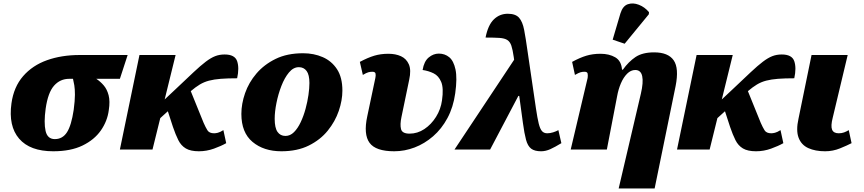

<svg xmlns="http://www.w3.org/2000/svg" viewBox="-20 -848 4901 1089"><path d="M282 10Q150 10 88.5 -61.5Q27 -133 45 -262Q58 -355 111 -416Q164 -477 246.5 -506.5Q329 -536 432 -536H704L660 -401H526Q549 -386 568 -364Q587 -342 596 -308Q605 -274 597 -223Q589 -161 552 -108Q515 -55 448 -22.5Q381 10 282 10ZM291 -59Q335 -59 360 -98Q385 -137 398 -225Q405 -278 405 -310.5Q405 -343 401.5 -364Q398 -385 394 -401H373Q321 -401 286.5 -362Q252 -323 239 -232Q228 -152 238.5 -105.5Q249 -59 291 -59Z M660 0 771 -536H976L914 -284L979 -345Q1038 -401 1078 -438.5Q1118 -476 1147 -498Q1176 -520 1200.5 -529.5Q1225 -539 1254 -539Q1312 -539 1325 -501Q1338 -463 1325 -404Q1271 -404 1232.5 -401Q1194 -398 1165.5 -390.5Q1137 -383 1113 -368.5Q1089 -354 1062 -331L1135 -151Q1146 -126 1156.5 -109Q1167 -92 1195 -92Q1203 -92 1215.5 -95Q1228 -98 1247 -110L1263 -36Q1235 -20 1193.5 -5Q1152 10 1108 10Q1061 10 1034 -6Q1007 -22 991.5 -53Q976 -84 961 -128L932 -217L889 -178L845 0Z M1576 10Q1476 10 1412.5 -43Q1349 -96 1349 -202Q1349 -259 1370 -319.5Q1391 -380 1434.5 -431Q1478 -482 1543.5 -514Q1609 -546 1699 -546Q1760 -546 1810.5 -524Q1861 -502 1891.5 -455.5Q1922 -409 1922 -334Q1922 -279 1901.5 -219Q1881 -159 1839 -107Q1797 -55 1731.5 -22.5Q1666 10 1576 10ZM1599 -77Q1626 -77 1647.5 -98.5Q1669 -120 1685.5 -155Q1702 -190 1713 -230.5Q1724 -271 1729.5 -309.5Q1735 -348 1735 -377Q1735 -424 1719 -445.5Q1703 -467 1675 -467Q1644 -467 1619 -437Q1594 -407 1576 -360.5Q1558 -314 1548 -264Q1538 -214 1538 -174Q1538 -123 1554 -100Q1570 -77 1599 -77Z M2216 10Q2111 10 2076 -38Q2041 -86 2063 -188L2109 -406Q2112 -420 2110 -430.5Q2108 -441 2092 -441Q2080 -441 2069 -438Q2058 -435 2038 -423L2021 -497Q2066 -521 2102.5 -532Q2139 -543 2183 -543Q2224 -543 2254.5 -529Q2285 -515 2299 -483Q2313 -451 2301 -396L2257 -184Q2248 -142 2254.5 -116Q2261 -90 2303 -90Q2348 -90 2387 -116Q2426 -142 2453 -185Q2480 -228 2487 -279Q2497 -348 2482.5 -383Q2468 -418 2439.5 -432Q2411 -446 2377 -451Q2385 -500 2411.5 -522Q2438 -544 2469 -544Q2503 -544 2528 -523.5Q2553 -503 2563.5 -454Q2574 -405 2562 -319Q2551 -240 2518 -178.5Q2485 -117 2436.5 -75Q2388 -33 2331.5 -11.5Q2275 10 2216 10Z M2558 0 2896 -509 2894 -524Q2888 -566 2880.5 -588.5Q2873 -611 2857.5 -621Q2842 -631 2813 -633Q2784 -635 2734 -635Q2748 -706 2781 -738Q2814 -770 2860 -770Q2904 -770 2924 -747.5Q2944 -725 2953 -678Q2962 -631 2972 -559L3020 -232Q3028 -178 3035.5 -147.5Q3043 -117 3054 -104.5Q3065 -92 3084 -92Q3100 -92 3117.5 -97.5Q3135 -103 3147 -110L3164 -36Q3128 -14 3101.5 -2Q3075 10 3049 10Q3012 10 2992.5 -5Q2973 -20 2963.5 -55.5Q2954 -91 2946 -150L2925 -304H2920L2760 0Z M3489 221 3615 -317Q3630 -381 3622.5 -416Q3615 -451 3583 -451Q3558 -451 3537 -430Q3516 -409 3501.5 -375Q3487 -341 3480 -301L3422 0H3217L3313 -406Q3315 -420 3313 -430.5Q3311 -441 3295 -441Q3283 -441 3272.5 -438Q3262 -435 3241 -423L3225 -497Q3269 -521 3305.5 -532Q3342 -543 3386 -543Q3435 -543 3469.5 -523Q3504 -503 3508 -453H3513Q3545 -498 3584.5 -524.5Q3624 -551 3690 -551Q3770 -551 3801 -506Q3832 -461 3812 -360L3693 221ZM3523 -600 3455 -623 3499 -772Q3512 -814 3541 -824Q3570 -834 3603.5 -821Q3637 -808 3661 -779L3660 -767Z M3820 0 3931 -536H4136L4074 -284L4139 -345Q4198 -401 4238 -438.5Q4278 -476 4307 -498Q4336 -520 4360.5 -529.5Q4385 -539 4414 -539Q4472 -539 4485 -501Q4498 -463 4485 -404Q4431 -404 4392.5 -401Q4354 -398 4325.5 -390.5Q4297 -383 4273 -368.5Q4249 -354 4222 -331L4295 -151Q4306 -126 4316.5 -109Q4327 -92 4355 -92Q4363 -92 4375.5 -95Q4388 -98 4407 -110L4423 -36Q4395 -20 4353.5 -5Q4312 10 4268 10Q4221 10 4194 -6Q4167 -22 4151.5 -53Q4136 -84 4121 -128L4092 -217L4049 -178L4005 0Z M4660 10Q4604 10 4564.5 -8Q4525 -26 4509.5 -67Q4494 -108 4509 -175L4583 -536H4788L4703 -180Q4691 -133 4699.5 -112.5Q4708 -92 4737 -92Q4754 -92 4767.5 -97Q4781 -102 4794 -110L4810 -36Q4785 -23 4744.5 -6.5Q4704 10 4660 10Z"/></svg>

Font: Noto Serif Black
Style: Italic
Weight: 900
Italic angle: -12°
Designer: Monotype Design Team
Foundry: Monotype Imaging Inc.
Version: Version 2.013